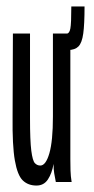

<svg xmlns="http://www.w3.org/2000/svg" viewBox="-20 -564 290 595"><path d="M93 11Q67 11 50.5 -5Q34 -21 26 -67Q18 -113 19 -202L20 -460H73V-198Q73 -128 77 -97Q81 -66 88 -58.5Q95 -51 105 -51Q122 -51 133 -89Q144 -127 144 -203V-460H198V-71Q198 -53 198.5 -35.5Q199 -18 202 0H153Q150 -15 148 -27Q146 -39 146 -56Q141 -27 128.5 -8Q116 11 93 11ZM242 -544Q242 -489 238 -460Q234 -431 223 -420Q212 -409 191 -409L187 -460Q195 -460 198 -475.5Q201 -491 201 -544Z"/></svg>

Font: Inconsolata UltraCondensed Medium
Style: Regular
Weight: 500
Width: 1
Monospace: yes
Designer: Raph Levien, Cyreal, Brenton Simpson
Foundry: Raph Levien, Cyreal, Google
Version: Version 3.001; ttfautohint (v1.8.2.53-6de2)